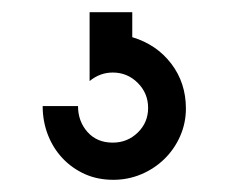

<svg xmlns="http://www.w3.org/2000/svg" viewBox="-20 -37 375 315"><path d="M127 -17H197V24Q237 36 261 67.5Q285 99 285 141Q285 165 275.5 186.5Q266 208 249.5 224Q233 240 211.5 249Q190 258 166 258Q140 258 119 248.5Q98 239 82.5 222.5Q67 206 58.5 184Q50 162 50 137H108Q108 162 123.5 179.5Q139 197 165 197Q189 197 206 180.5Q223 164 223 140Q223 116 206 99Q189 82 165 82Q144 82 127 96Z"/></svg>

Font: CAT North
Style: Regular
Weight: 400
Designer: Peter Wiegel
Foundry: Peter Wiegel
Version: Version 1.000